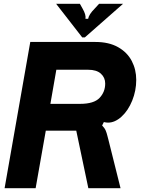

<svg xmlns="http://www.w3.org/2000/svg" viewBox="-20 -982 750 1002"><path d="M4 0 138 -763H478Q548 -763 596 -736Q644 -709 667.5 -664Q691 -619 691 -565Q691 -509 670 -457Q649 -405 614.5 -373.5Q580 -342 544 -342Q534 -342 522 -345L513 -327Q526 -314 531.5 -301Q537 -288 540.5 -273Q544 -258 546 -252L609 0H441L378 -300H219L166 0ZM398 -440Q470 -440 499.5 -471Q529 -502 529 -546Q529 -577 506.5 -597.5Q484 -618 440 -618H274L243 -440ZM409 -787 273 -962H397L411 -937Q430 -904 426 -884H440Q444 -907 474 -937L497 -962H622L423 -787Z"/></svg>

Font: Open Sauce Sans ExBold Italic
Style: Regular
Weight: 800
Italic angle: -10°
Designer: Alfredo Marco Pradil
Foundry: Creative Sauce Fz LLC
Version: Version 1.477